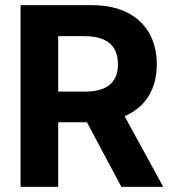

<svg xmlns="http://www.w3.org/2000/svg" viewBox="-20 -727 672 747"><path d="M59.9 -707H336.6Q416.5 -707 473.5 -678.9Q530.5 -650.7 560.2 -598.6Q590 -546.5 590 -476.5Q590 -407 559.9 -356.2Q529.9 -305.3 471.9 -278.3Q413.8 -251.2 333.2 -251.2H145.9V-370.5H309.9Q354 -370.5 382.3 -382.5Q410.6 -394.5 424.8 -417.9Q438.9 -441.3 438.9 -476.5Q438.9 -512.8 424.8 -537.1Q410.6 -561.4 381.8 -573.9Q353 -586.3 309.5 -586.3H206.4V0H59.9ZM615.1 0H452.3L280.9 -321.3H439.6Z"/></svg>

Font: Pretendard JP Variable
Style: Regular
Weight: 400
Designer: Base glyphs from Inter by Rasmus Andersson; Hangul glyphs from Noto Sans CJK(Source Han Sans) by Jang Soo-young and Kang
Foundry: Kil Hyung-jin
Version: Version 1.307;Glyphs 3.2 (3192)